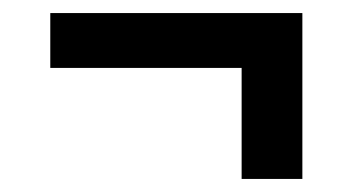

<svg xmlns="http://www.w3.org/2000/svg" viewBox="-20 -402 540 294"><path d="M350 -128H443V-382H57V-298H350Z"/></svg>

Font: Iosevka SS08 Medium
Style: Regular
Weight: 500
Monospace: yes
Designer: Belleve Invis
Foundry: Belleve Invis
Version: Version 3.4.3; ttfautohint (v1.8.3)